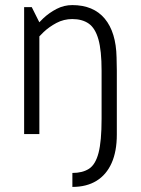

<svg xmlns="http://www.w3.org/2000/svg" viewBox="-20 -528 555 756"><path d="M440 -250H380Q380 -329 367.5 -373Q355 -417 329.5 -435Q304 -453 264 -453V-508Q348 -508 392.5 -454.5Q437 -401 439 -302ZM75 -360 135 -440V0H75ZM380 -250H440V0H380ZM135 -440 75 -360V-500H105ZM107 -350 75 -360Q75 -360 84 -375Q93 -390 110 -412Q127 -434 150.5 -456Q174 -478 203 -493Q232 -508 265 -508V-453Q231 -453 202 -437.5Q173 -422 151.5 -401.5Q130 -381 118.5 -365.5Q107 -350 107 -350ZM440 0V2Q440 68 419.5 114Q399 160 360 184Q321 208 265 208V153Q305 153 330.5 136.5Q356 120 368 74Q380 28 380 -60Z"/></svg>

Font: Epunda Slab Light
Style: Regular
Weight: 300
Designer: Simon Atzbach
Foundry: typofactur
Version: Version 1.102